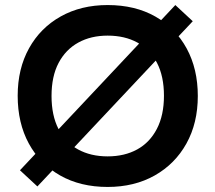

<svg xmlns="http://www.w3.org/2000/svg" viewBox="-20 -730 853 760"><path d="M128 8 59 -56 674 -710 743 -646ZM406 10Q298 10 218 -35.5Q138 -81 94 -162Q50 -243 50 -351Q50 -458 95 -539Q140 -620 220.5 -665Q301 -710 406 -710Q515 -710 595 -664.5Q675 -619 719 -538Q763 -457 763 -350Q763 -243 718 -162Q673 -81 592.5 -35.5Q512 10 406 10ZM406 -111Q473 -111 523 -138.5Q573 -166 601 -220Q629 -274 629 -351Q629 -428 601.5 -481Q574 -534 524 -561.5Q474 -589 406 -589Q340 -589 290 -561.5Q240 -534 212 -481Q184 -428 184 -350Q184 -273 211.5 -219.5Q239 -166 289 -138.5Q339 -111 406 -111Z"/></svg>

Font: REM Medium Medium
Style: Regular
Weight: 500
Version: Version 1.005;gftools[0.9.28]